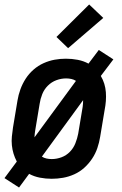

<svg xmlns="http://www.w3.org/2000/svg" viewBox="-26 -790 546 857"><path d="M59 47 -6 5 49 -69Q40 -86 34.5 -104Q29 -122 27 -141.5Q25 -161 27 -181Q29 -201 32 -221L52 -341Q56 -366 65 -391Q74 -416 88.5 -438.5Q103 -461 123.5 -479Q144 -497 168.5 -508Q193 -519 218 -523.5Q243 -528 268 -528Q295 -528 321 -523Q347 -518 369 -506L415 -567L480 -525L424 -451Q434 -434 439.5 -416Q445 -398 446.5 -378.5Q448 -359 446.5 -339Q445 -319 441 -299L421 -179Q417 -154 408.5 -129Q400 -104 385 -81.5Q370 -59 350 -41Q330 -23 305.5 -12Q281 -1 255.5 3.5Q230 8 205 8Q178 8 152 3Q126 -2 104 -14ZM128 -177 313 -429Q304 -435 292.5 -437.5Q281 -440 269 -440Q247 -440 225.5 -432Q204 -424 187.5 -407.5Q171 -391 162.5 -369.5Q154 -348 151 -327L131 -207Q130 -200 129 -192Q128 -184 128 -177ZM205 -80Q227 -80 248.5 -88Q270 -96 286 -112.5Q302 -129 310.5 -150.5Q319 -172 323 -193L343 -313Q344 -320 344.5 -328Q345 -336 345 -343L161 -91Q170 -85 181.5 -82.5Q193 -80 205 -80ZM278 -575 226 -625 372 -770 435 -710Z"/></svg>

Font: Iosevka Semibold
Style: Italic
Weight: 600
Italic angle: -9°
Monospace: yes
Designer: Belleve Invis
Foundry: Belleve Invis
Version: Version 32.5.0; ttfautohint (v1.8.4)